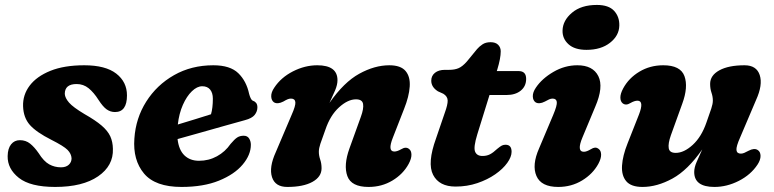

<svg xmlns="http://www.w3.org/2000/svg" viewBox="-20 -744 3137 778"><path d="M227 -66Q247.5 -66 258.8 -76.5Q270 -87 270 -102.5Q269 -121 253.8 -136.5Q238.5 -152 188 -177.5Q127.5 -208 101.2 -237.5Q75 -267 73.5 -313.5Q72 -359.5 100.2 -397Q128.5 -434.5 184.2 -457Q240 -479.5 321.5 -479.5Q407.5 -479.5 451 -445.8Q494.5 -412 494.5 -357.5Q494.5 -290 446 -290Q427.5 -290 412.2 -300.8Q397 -311.5 379 -339.5Q360 -369.5 339 -386.5Q318 -403.5 290.5 -403.5Q242.5 -403.5 242.5 -363.5Q243.5 -347 259.8 -328.2Q276 -309.5 322 -282Q367 -256.5 391.8 -235.2Q416.5 -214 426.8 -191.8Q437 -169.5 437.5 -141Q440 -72.5 377.5 -29.5Q315 13.5 203.5 13.5Q103 13.5 56.5 -23.2Q10 -60 11 -111.5Q11.5 -142.5 25 -159.2Q38.5 -176 60.5 -176Q84.5 -176 102 -162Q119.5 -148 136.5 -123.5Q157.5 -90 179.5 -78Q201.5 -66 227 -66Z M996.5 -157.5Q996.5 -116.5 963.2 -77Q930 -37.5 867.2 -12Q804.5 13.5 715.5 13.5Q609 13.5 563.5 -41Q518 -95.5 524.5 -182.5Q530 -265 572.5 -332.2Q615 -399.5 685.2 -439.5Q755.5 -479.5 844.5 -479.5Q912.5 -479.5 945.5 -447.5Q978.5 -415.5 989.5 -363.5Q992 -354 995.8 -346Q999.5 -338 1004.5 -336Q1012.5 -333.5 1017.8 -327Q1023 -320.5 1023 -309Q1023 -292.5 1012 -278.5Q1001 -264.5 972 -257Q937.5 -247.5 889.5 -234Q841.5 -220.5 791.2 -206.2Q741 -192 699.5 -180.5Q704.5 -136.5 727.2 -114.5Q750 -92.5 786.5 -92.5Q826 -92.5 859.2 -110.8Q892.5 -129 914.5 -161Q930 -179.5 941 -186.8Q952 -194 967.5 -194Q982.5 -194 989.5 -182.8Q996.5 -171.5 996.5 -157.5ZM799.5 -394.5Q778.5 -394.5 757.5 -374.2Q736.5 -354 721 -319Q705.5 -284 700.5 -239.5Q734 -249.5 770.5 -260.8Q807 -272 835 -281Q842.5 -306.5 842.5 -344Q842.5 -367.5 831.5 -381Q820.5 -394.5 799.5 -394.5Z M1090 -329.5Q1079.5 -337 1079 -353.5Q1078.5 -370 1091.5 -389Q1118.5 -430 1167 -454.8Q1215.5 -479.5 1265.5 -479.5Q1347.5 -479.5 1347.5 -419Q1347.5 -400.5 1337.8 -377.5Q1328 -354.5 1315 -327Q1373.5 -411 1435.8 -445.2Q1498 -479.5 1557.5 -479.5Q1604 -479.5 1623.5 -456.2Q1643 -433 1640.2 -393Q1637.5 -353 1617.5 -303L1572 -186.5Q1549.5 -130 1578 -130Q1589.5 -130 1606 -139.5Q1625 -151 1638 -140Q1647 -133 1647.2 -117.2Q1647.5 -101.5 1636 -80Q1613.5 -38.5 1570.2 -12.5Q1527 13.5 1473.5 13.5Q1403.5 13.5 1387.5 -30.5Q1371.5 -74.5 1396 -142.5L1442 -270Q1454.5 -304 1451.2 -322.8Q1448 -341.5 1422.5 -341.5Q1389.5 -341.5 1353.8 -309Q1318 -276.5 1298.5 -218.5Q1284.5 -180 1278.2 -161.5Q1272 -143 1272 -129Q1272 -113.5 1277.5 -97.5Q1283 -81.5 1283 -62Q1283 -27.5 1246 -7Q1209 13.5 1144 13.5Q1095 13.5 1082.2 -26.2Q1069.5 -66 1097.5 -127.5L1161.5 -278Q1178.5 -316 1176.8 -330.2Q1175 -344.5 1159 -344.5Q1152 -344.5 1145 -341.5Q1138 -338.5 1128 -332.5Q1104.5 -320.5 1090 -329.5Z M1776.5 -364 1754.5 -374Q1727.5 -391 1727.5 -417Q1727.5 -437 1742.5 -449Q1757.5 -461 1783 -461H1800Q1822.5 -461 1838.2 -467.8Q1854 -474.5 1872 -495L1913 -545Q1922 -555.5 1935 -564.2Q1948 -573 1968 -573Q1988 -573 1998.5 -562.5Q2009 -552 2009 -536Q2009 -508 1995 -462L1993 -456H2081.5Q2112 -456 2112 -424.5Q2112 -394.5 2090.2 -376.8Q2068.5 -359 2032 -359H1963.5L1914 -199.5Q1898 -147.5 1905 -129.8Q1912 -112 1935 -112Q1952.5 -112 1965.5 -118.8Q1978.5 -125.5 1995 -141Q2007 -151 2013.5 -154.2Q2020 -157.5 2028.5 -157.5Q2053 -157.5 2053 -129Q2053 -108.5 2035.5 -84Q2018 -59.5 1986.8 -37.8Q1955.5 -16 1914.2 -2Q1873 12 1826 12Q1759.5 12 1735 -35.5Q1710.5 -83 1747 -183.5L1782 -286Q1794.5 -320 1794 -336.8Q1793.5 -353.5 1776.5 -364Z M2356.5 -542Q2308.5 -542 2283.5 -564.8Q2258.5 -587.5 2259.5 -620.5Q2260.5 -661 2297.8 -692.5Q2335 -724 2398.5 -724Q2446.5 -724 2468.5 -700Q2490.5 -676 2489.5 -640Q2488.5 -599.5 2452 -570.8Q2415.5 -542 2356.5 -542ZM2340.5 -188Q2315.5 -129 2346 -129Q2357 -129 2374.5 -139.5Q2383 -145 2390.8 -145.8Q2398.5 -146.5 2406.5 -140Q2415.5 -133 2415.8 -117.2Q2416 -101.5 2404.5 -80Q2382 -39 2338.8 -12.8Q2295.5 13.5 2242 13.5Q2173 13.5 2153.8 -30.8Q2134.5 -75 2164.5 -143L2221.5 -278Q2238 -317 2236.2 -330.8Q2234.5 -344.5 2219 -344.5Q2212 -344.5 2204.8 -341.2Q2197.5 -338 2188 -332.5Q2164.5 -320.5 2150 -329.5Q2139.5 -337 2139 -353.5Q2138.5 -370 2151.5 -389Q2176 -425.5 2222.2 -452.5Q2268.5 -479.5 2319.5 -479.5Q2382.5 -479.5 2404.5 -435.5Q2426.5 -391.5 2392 -311.5Z M3050.5 -136Q3061.5 -129 3061.8 -112.5Q3062 -96 3049.5 -77Q3022.5 -36 2974 -11.2Q2925.5 13.5 2875 13.5Q2793 13.5 2793 -47Q2793 -65.5 2803 -88.2Q2813 -111 2825.5 -138.5Q2767 -54.5 2704.8 -20.5Q2642.5 13.5 2583.5 13.5Q2537 13.5 2517.5 -9.8Q2498 -33 2500.5 -73Q2503 -113 2523 -163L2569 -279.5Q2591 -336 2563 -336Q2551 -336 2534.5 -326.5Q2516 -315 2503 -325.5Q2494 -333 2493.8 -348.5Q2493.5 -364 2505 -385.5Q2527.5 -427.5 2570.8 -453.5Q2614 -479.5 2667.5 -479.5Q2737.5 -479.5 2753.5 -435.5Q2769.5 -391.5 2744.5 -323.5L2698.5 -196Q2686.5 -162 2689.8 -143.2Q2693 -124.5 2718 -124.5Q2751.5 -124.5 2787 -157Q2822.5 -189.5 2842.5 -247.5Q2856 -285.5 2862.2 -304.2Q2868.5 -323 2868.5 -336.5Q2868.5 -352.5 2863 -368.5Q2857.5 -384.5 2857.5 -404Q2857.5 -438.5 2894.8 -459Q2932 -479.5 2997 -479.5Q3045.5 -479.5 3058.5 -439.8Q3071.5 -400 3043.5 -338.5L2979.5 -188Q2962.5 -150 2964.2 -135.8Q2966 -121.5 2982 -121.5Q2988.5 -121.5 2995.8 -124.5Q3003 -127.5 3013 -133Q3036.5 -145.5 3050.5 -136Z"/></svg>

Font: Fraunces 9pt S100
Style: Bold Italic
Weight: 700
Italic angle: -16°
Version: Version 1.000; ttfautohint (v1.8.3)